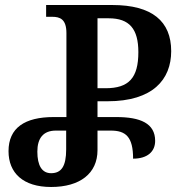

<svg xmlns="http://www.w3.org/2000/svg" viewBox="-20 -734 722 766"><path d="M184 12C299 12 369 -42 369 -135V-213H422C482 -213 511 -188 511 -101C568 -101 599 -129 599 -172C599 -242 540 -267 444 -267H369V-330H409C590 -330 663 -417 663 -530C663 -649 587 -714 428 -714H164V-667H188C219 -667 245 -658 245 -602V-267H194C79 -267 14 -224 14 -131C14 -44 72 12 184 12ZM369 -382V-661H414C496 -661 532 -619 532 -526C532 -423 494 -382 401 -382ZM184 -43C147 -43 129 -74 129 -129C129 -182 152 -213 203 -213H244V-138C244 -71 225 -43 184 -43Z"/></svg>

Font: Noto Serif Georgian Condensed SemiBold
Style: Regular
Weight: 600
Width: 3
Designer: Monotype Design Team, Akaki Razmadze
Foundry: Google LLC
Version: Version 2.003